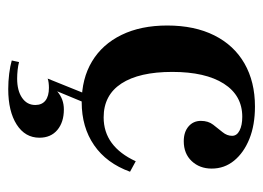

<svg xmlns="http://www.w3.org/2000/svg" viewBox="-110 -358 666 487"><g transform="rotate(90 223.5 -115.0)"><path d="M239.5 11.3Q179.8 11.3 136.3 -14.9Q92.7 -41.1 69 -89.9Q45.2 -138.7 45.2 -205.6Q45.2 -275 70.2 -325Q95.2 -375 141.5 -401.6Q187.9 -428.2 250.8 -428.2Q297.6 -428.2 332.7 -414.1Q367.7 -400 387.9 -375.4Q408.1 -350.8 408.1 -318.5Q408.1 -287.9 389.1 -267.7Q370.2 -247.6 338.7 -247.6Q315.3 -247.6 301.2 -259.7Q287.1 -271.8 287.1 -291.1Q287.1 -309.7 296.8 -322.2Q306.5 -334.7 315.7 -346Q325 -357.3 325 -370.2Q325 -382.3 311.7 -389.1Q298.4 -396 276.6 -396Q222.6 -396 192.7 -349.2Q162.9 -302.4 162.9 -218.5Q162.9 -134.7 192.3 -89.5Q221.8 -44.4 278.2 -44.4Q315.3 -44.4 343.1 -64.9Q371 -85.5 389.5 -125.8L416.1 -111.3Q394.4 -51.6 348.8 -20.2Q303.2 11.3 239.5 11.3ZM206.5 197.6Q187.1 197.6 167.3 195.2Q147.6 192.7 133.9 188.7L137.9 170.2Q146.8 172.6 158.1 173.8Q169.4 175 179.8 175Q210.5 175 228.6 162.5Q246.8 150 246.8 129Q246.8 112.1 235.5 103.2Q224.2 94.4 203.2 94.4Q196.8 94.4 190.3 95.2Q183.9 96 179.8 97.6L218.5 1.6H241.9L212.1 73.4Q222.6 64.5 233.9 60.5Q245.2 56.5 258.1 56.5Q290.3 56.5 310.1 73Q329.8 89.5 329.8 118.5Q329.8 154.8 296.4 176.2Q262.9 197.6 206.5 197.6Z"/></g></svg>

Font: Playfair
Style: Bold
Weight: 700
Designer: Claus Eggers Sørensen
Foundry: Claus Eggers Sørensen
Version: Version 2.001;gftools[0.9.30]